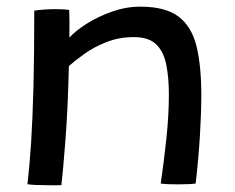

<svg xmlns="http://www.w3.org/2000/svg" viewBox="-20 -550 705 577"><path d="M164.5 6.5Q155 6.5 141.5 6.8Q128 7 114.5 6.5Q101.5 6.5 85.8 5.8Q70 5 62.5 3.5Q69 -52 73.5 -122Q78 -192 80.5 -288Q83 -384 83 -518Q95 -520 111.5 -521.2Q128 -522.5 146 -522.5Q157 -522.5 168.2 -522Q179.5 -521.5 188 -520Q188.5 -512 188.8 -484.8Q189 -457.5 188.5 -437Q207 -457.5 241 -479Q275 -500.5 317 -515.2Q359 -530 401.5 -530Q477.5 -530 517 -499.8Q556.5 -469.5 570.8 -410.2Q585 -351 585 -264Q585 -212.5 580.8 -142.5Q576.5 -72.5 568 1.5Q552 4 516.5 4Q500.5 4 486 3.5Q471.5 3 463 1.5Q472.5 -62.5 480 -133.5Q487.5 -204.5 487.5 -265.5Q487.5 -317.5 479.5 -356.5Q471.5 -395.5 449 -417Q426.5 -438.5 382.5 -438.5Q337 -438.5 299 -423.2Q261 -408 232.8 -387.5Q204.5 -367 187 -351.5Q184 -225 176.8 -130.8Q169.5 -36.5 164.5 6.5Z"/></svg>

Font: Grandstander
Style: Regular
Weight: 400
Designer: Tyler Finck
Foundry: Etcetera Type Co
Version: Version 1.200; ttfautohint (v1.8.3)